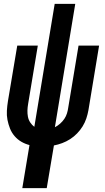

<svg xmlns="http://www.w3.org/2000/svg" viewBox="-20 -755 540 990"><path d="M95 215 132 -7Q109 -13 89.5 -24.5Q70 -36 55 -53.5Q40 -71 31.5 -92.5Q23 -114 18.5 -137Q14 -160 15.5 -184.5Q17 -209 21 -234L69 -520H175L125 -219Q122 -202 121.5 -185.5Q121 -169 124 -153Q127 -137 136 -123.5Q145 -110 157 -101L262 -735H368L263 -99Q277 -106 290 -117.5Q303 -129 312 -142.5Q321 -156 325.5 -171Q330 -186 332 -201L385 -520H491L436 -187Q432 -165 425 -144Q418 -123 406 -103.5Q394 -84 377.5 -67Q361 -50 341.5 -37.5Q322 -25 300.5 -17Q279 -9 258 -5L221 215Z"/></svg>

Font: Iosevka Extrabold Oblique
Style: Regular
Weight: 800
Italic angle: -9°
Monospace: yes
Designer: Belleve Invis
Foundry: Belleve Invis
Version: Version 32.5.0; ttfautohint (v1.8.4)